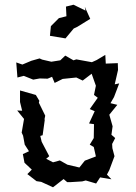

<svg xmlns="http://www.w3.org/2000/svg" viewBox="-20 -757 577 815"><path d="M196 -646 192 -605 258 -594 293 -636 308 -643 363 -677 340 -728 343 -712 292 -737 260 -729 262 -688 230 -680ZM49 -492 54 -428 81 -435 121 -419 149 -424 182 -423 201 -431 212 -405 246 -422 304 -428 331 -415 369 -444 387 -393 379 -354 395 -342 361 -294 382 -285 358 -233 379 -230 378 -171 361 -143 378 -133 387 -93 340 -75 317 -46 266 -58 234 -76 205 -68 176 -83 189 -94 157 -155 151 -180 161 -183 170 -248 169 -251 172 -266 145 -321 147 -329 132 -354 65 -373V-324L74 -287L53 -288L82 -252L72 -194L78 -181L85 -143L103 -115L77 -103L84 -66L115 -37L96 -18L135 12L155 15L205 38L250 3L265 16H281L329 13L344 9L388 22L405 -4L453 4L434 -16L444 -35L466 -94L457 -128L456 -146L469 -171L453 -185L458 -221L444 -270L478 -312L449 -319L464 -345L486 -403L467 -399L481 -460L480 -489L429 -487L427 -524L390 -502L370 -493L304 -505L292 -501L257 -521L236 -501L198 -495L159 -504L148 -509L113 -499L75 -483Z"/></svg>

Font: チョークS
Style: Regular
Weight: 400
Designer: [Stick] Fontworks Inc.
Foundry: [Stick] Fontworks Inc.
Version: Version 1.200;FEAKit 1.0